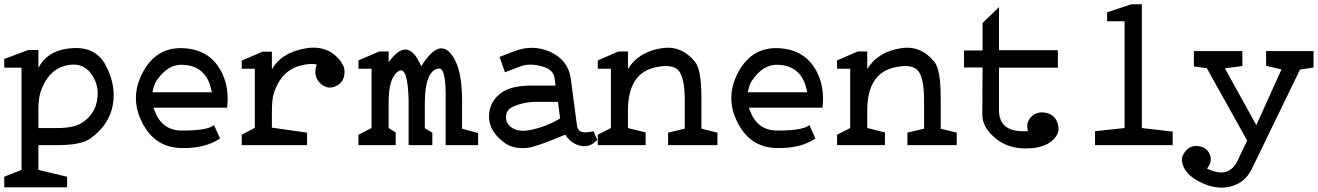

<svg xmlns="http://www.w3.org/2000/svg" viewBox="-20 -681 6184 901"><path d="M160.2 -162.1V-80.1H248Q329.1 -80.1 367.2 -106.4Q422.9 -144.5 434.6 -205.1Q438.5 -225.6 438.5 -244.1Q438.5 -289.1 411.1 -330.1Q379.9 -377.9 324.2 -377.9Q304.7 -377.9 281.2 -371.1Q203.1 -348.6 169.9 -248Q160.2 -217.8 160.2 -162.1ZM81.1 116.2V-363.3H0V-404.3L112.3 -446.3H160.2V-362.3Q200.2 -440.4 298.8 -453.1Q423.8 -469.7 473.6 -378.9Q527.3 -281.2 508.8 -185.5Q491.2 -93.8 404.3 -31.2Q361.3 0 251 0H160.2V116.2L294.9 148.4V198.2H0V148.4Z M695.3 -248H972.7Q975.6 -252 963.9 -287.1Q932.6 -373 837.9 -377Q767.6 -380.9 714.8 -302.7Q702.1 -284.2 695.3 -248ZM700.2 -175.8 706.1 -160.2Q740.2 -69.3 831.1 -68.4Q952.1 -67.4 984.4 -93.8L1012.7 -31.2Q942.4 16.6 830.1 13.7Q704.1 10.7 645.5 -109.4Q586.9 -226.6 652.3 -345.7Q714.8 -459 836.9 -455.1Q970.7 -450.2 1024.4 -333Q1055.7 -265.6 1045.9 -175.8Z M1466.8 -377.9Q1438.5 -385.7 1388.7 -373Q1299.8 -349.6 1264.6 -243.2Q1255.9 -212.9 1255.9 -155.3V-82L1420.9 -58.6V0H1114.3V-48.8L1175.8 -81.1V-358.4H1114.3V-396.5L1211.9 -438.5H1255.9V-355.5Q1302.7 -437.5 1420.9 -455.1Q1525.4 -469.7 1583 -387.7Q1583 -382.8 1589.8 -375Q1597.7 -359.4 1596.7 -337.9Q1593.8 -294.9 1557.6 -277.3Q1521.5 -259.8 1489.7 -284.2Q1458 -308.6 1460 -349.6Q1460.9 -366.2 1466.8 -377.9Z M1957 -370.1Q2054.7 -528.3 2120.1 -388.7Q2148.4 -327.1 2148.4 -205.1V-77.1L2223.6 -56.6V0H2071.3V-238.3Q2071.3 -364.3 2038.1 -359.4Q1973.6 -349.6 1973.6 -196.3V-79.1L2008.8 -58.6V0H1897.5V-210.9Q1893.6 -371.1 1851.6 -347.7Q1803.7 -320.3 1803.7 -200.2V-80.1L1836.9 -59.6V0H1662.1V-48.8L1723.6 -80.1V-358.4H1662.1V-397.5L1759.8 -439.5H1803.7V-388.7Q1888.7 -507.8 1947.3 -389.6Z M2598.6 -203.1H2500Q2435.5 -203.1 2383.8 -178.7Q2354.5 -164.1 2354.5 -129.9Q2355.5 -97.7 2384.8 -80.1Q2415 -61.5 2464.8 -70.3Q2540 -84 2608.4 -125ZM2586.9 -279.3 2583 -311.5Q2578.1 -352.5 2531.2 -367.2Q2465.8 -387.7 2418.9 -368.2L2349.6 -341.8L2324.2 -414.1L2398.4 -442.4Q2480.5 -472.7 2560.5 -438.5Q2645.5 -399.4 2658.2 -314.5L2687.5 -91.8Q2691.4 -64.5 2713.9 -61.5Q2727.5 -57.6 2750 -62.5L2765.6 -64.5L2783.2 -24.4L2775.4 -17.6Q2735.4 20.5 2680.7 -4.9Q2651.4 -18.6 2632.8 -48.8L2617.2 -43Q2500 6.8 2456.1 12.7Q2388.7 19.5 2347.7 -10.7Q2281.2 -60.5 2275.4 -121.1Q2269.5 -193.4 2325.2 -240.2Q2373 -279.3 2471.7 -279.3Z M3193.4 -209Q3193.4 -303.7 3170.9 -340.8Q3144.5 -385.7 3052.7 -364.3Q2926.8 -335 2926.8 -162.1V-80.1L3009.8 -59.6V0H2785.2V-48.8L2846.7 -80.1V-358.4H2785.2V-397.5L2881.8 -439.5H2926.8V-357.4Q2976.6 -438.5 3086.9 -455.1Q3179.7 -468.8 3243.2 -388.7Q3271.5 -352.5 3271.5 -219.7V-77.1L3346.7 -58.6V0H3115.2V-58.6L3193.4 -77.1Z M3489.3 -248H3766.6Q3769.5 -252 3757.8 -287.1Q3726.6 -373 3631.8 -377Q3561.5 -380.9 3508.8 -302.7Q3496.1 -284.2 3489.3 -248ZM3494.1 -175.8 3500 -160.2Q3534.2 -69.3 3625 -68.4Q3746.1 -67.4 3778.3 -93.8L3806.6 -31.2Q3736.3 16.6 3624 13.7Q3498 10.7 3439.5 -109.4Q3380.9 -226.6 3446.3 -345.7Q3508.8 -459 3630.9 -455.1Q3764.6 -450.2 3818.4 -333Q3849.6 -265.6 3839.8 -175.8Z M4316.4 -209Q4316.4 -303.7 4293.9 -340.8Q4267.6 -385.7 4175.8 -364.3Q4049.8 -335 4049.8 -162.1V-80.1L4132.8 -59.6V0H3908.2V-48.8L3969.7 -80.1V-358.4H3908.2V-397.5L4004.9 -439.5H4049.8V-357.4Q4099.6 -438.5 4210 -455.1Q4302.7 -468.8 4366.2 -388.7Q4394.5 -352.5 4394.5 -219.7V-77.1L4469.7 -58.6V0H4238.3V-58.6L4316.4 -77.1Z M4668 -647.5V-445.3H4944.3V-363.3H4668V-164.1Q4668 -65.4 4780.3 -65.4H4803.7Q4793 -106.4 4819.3 -132.8Q4848.6 -162.1 4893.6 -150.4Q4933.6 -139.6 4944.3 -97.7Q4953.1 -64.5 4935.5 -41Q4896.5 15.6 4793.9 15.6Q4713.9 15.6 4660.2 -25.4Q4589.8 -78.1 4589.8 -143.6L4590.8 -364.3H4503.9V-444.3H4590.8V-573.2Z M5338.4 -80.1 5482.9 -63.5V0H5118.7V-65.4L5257.3 -80.1V-581.1H5175.3V-623L5289.6 -661.1H5338.4Z M5832.5 -21.5 5643.1 -361.3 5582.5 -369.1V-441.4H5810.1V-371.1L5728 -360.4L5875.5 -93.8L5993.7 -355.5L5921.4 -372.1V-441.4H6144V-364.3L6080.6 -354.5L5855 110.4Q5820.8 181.6 5745.6 196.3Q5687 208 5620.6 177.7Q5534.7 137.7 5526.9 76.2Q5523.9 50.8 5543.5 28.3Q5566.9 -1 5606 4.9Q5646 11.7 5658.7 47.9Q5669.4 78.1 5644 110.4L5663.6 118.2Q5749.5 152.3 5788.6 71.3Z"/></svg>

Font: Hopone
Style: Regular
Weight: 400
Foundry: SIL International (SIL)
Version: Version 1.00 September 3, 2015, initial release